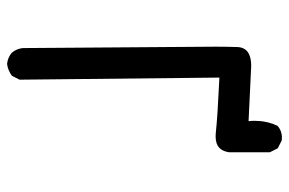

<svg xmlns="http://www.w3.org/2000/svg" viewBox="-156 -658 813 540"><g transform="rotate(90 250.0 -388.5)"><path d="M321.3 -681.6Q320.3 -689.9 320.3 -697.3Q320.3 -704.6 321 -714.4Q321.8 -724.1 325 -737.1Q328.1 -750 334.5 -763.2Q343.3 -770.5 351.6 -772.9Q359.9 -775.4 365.5 -775.4Q371.1 -775.4 375.5 -774.9L397.5 -763.7L408.7 -741.7V-626.5Q406.2 -609.4 397 -600.1Q385.7 -588.9 364.3 -588.9Q359.9 -588.9 354.5 -589.4Q312 -594.2 198.7 -599.6L204.6 -37.6L193.8 -16.1Q177.7 -4.4 160.2 -2.4Q142.1 -4.4 128.9 -15.6Q117.7 -28.8 115.7 -46.4Q115.7 -46.9 111.8 -589.4Q111.8 -617.2 112.8 -650.4Q113.3 -666 122.6 -675.8Q136.2 -689 166 -689Q166.5 -689 321.3 -681.6Z"/></g></svg>

Font: Bakudai
Style: Medium
Weight: 500
Version: Version 1.48